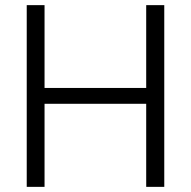

<svg xmlns="http://www.w3.org/2000/svg" viewBox="-20 -727 743 747"><path d="M84 -707H153.3V-384.8H548.8V-707H619.1V0H548.8V-323.2H153.3V0H84Z"/></svg>

Font: Pretendard GOV Light
Style: Regular
Weight: 300
Designer: Base glyphs from Inter by Rasmus Andersson; Hangeul glyphs from Noto Sans CJK(Source Han Sans) by Jang Soo-young and Kan
Foundry: Kil Hyung-jin
Version: Version 1.309